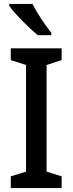

<svg xmlns="http://www.w3.org/2000/svg" viewBox="-20 -961 371 981"><path d="M295 0H35V-60L113 -84V-629L35 -654V-714H295V-654L218 -629V-84L295 -60ZM146 -941Q157 -919 174 -891Q191 -863 209.5 -837Q228 -811 242 -793V-781H174Q152 -798 122.5 -826.5Q93 -855 66.5 -883.5Q40 -912 27 -931V-941Z"/></svg>

Font: Noto Sans Tamil SemiCondensed Medium
Style: Regular
Weight: 500
Width: 4
Designer: Jelle Bosma - Monotype Design Team
Foundry: Monotype Imaging Inc.
Version: Version 2.004; ttfautohint (v1.8.4.7-5d5b)